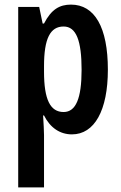

<svg xmlns="http://www.w3.org/2000/svg" viewBox="-20 -573 526 833"><path d="M288 -553C239 -553 203 -533 171 -471H165L150 -543H59V240H171V13C171 -7 169 -35 167 -72H171C198 -18 241 10 292 10C390 10 448 -94 448 -271C448 -454 391 -553 288 -553ZM256 -458C311 -458 334 -396 334 -270C334 -146 309 -87 256 -87C198 -87 171 -141 171 -262V-286C171 -406 198 -458 256 -458Z"/></svg>

Font: Noto Sans Devanagari ExtraCondensed SemiBold
Style: Regular
Weight: 600
Width: 2
Designer: Jelle Bosma - Monotype Design Team
Foundry: Monotype Imaging Inc.
Version: Version 2.004